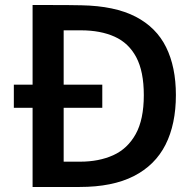

<svg xmlns="http://www.w3.org/2000/svg" viewBox="-20 -743 770 763"><path d="M35 -314.5V-406.5H386.5V-314.5ZM109.5 0V-723Q114 -723 135.8 -723Q157.5 -723 188 -723Q218.5 -723 249.5 -722.8Q280.5 -722.5 303.5 -722Q436 -719.5 518.8 -676.8Q601.5 -634 640.2 -555.2Q679 -476.5 679 -365.5Q679 -249.5 637.8 -168Q596.5 -86.5 511.8 -43.2Q427 0 296.5 0ZM233 -100.5H298.5Q373 -100.5 430 -126.2Q487 -152 519.2 -210Q551.5 -268 551.5 -365Q551.5 -459 521.5 -515.5Q491.5 -572 435.5 -597.2Q379.5 -622.5 301 -622.5H233Z"/></svg>

Font: Public Sans Thin SemiBold
Style: Regular
Weight: 600
Version: Version 2.001